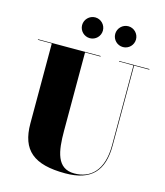

<svg xmlns="http://www.w3.org/2000/svg" viewBox="-140 -1079 1030 1199"><g transform="rotate(15 375.0 -479.0)"><path d="M472 -907C472 -870 502.5 -840 539.5 -840C576.5 -840 606.5 -870 606.5 -907C606.5 -944 576.5 -974.5 539.5 -974.5C502.5 -974.5 472 -944 472 -907ZM258 -907C258 -870 288.5 -840 325.5 -840C362.5 -840 392.5 -870 392.5 -907C392.5 -944 362.5 -974.5 325.5 -974.5C288.5 -974.5 258 -944 258 -907ZM15 -750V-746.5H105V-230C105 -57 192 15 395 15C563 15 637 -65 637 -230V-746.5H735.5V-750H539.5V-746.5H633V-230C633 -65.5 553.5 1 450 1C336 1 320 -108 320 -240V-746.5H420V-750Z"/></g></svg>

Font: Bodoni* 48pt Fatface
Style: Regular
Weight: 900
Version: Version 2.3